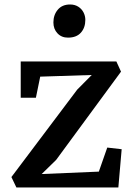

<svg xmlns="http://www.w3.org/2000/svg" viewBox="-20 -826 596 846"><path d="M30.3 0ZM384.3 -495.6 157.2 -488.3 138.2 -395.5H71.3V-555.2H492.7L513.2 -510.3L227.5 -121.6L163.6 -59.1L415.5 -69.8L452.6 -175.8L516.1 -168.5L501.5 0H52.2L30.3 -45.9L320.3 -431.2ZM288.6 -806.2H289.1Q309.6 -806.2 324.7 -796.6Q339.8 -787.1 347.9 -771.5Q356 -755.9 356 -738.3Q356 -704.1 336.4 -682.1Q316.9 -660.2 279.8 -660.2H279.3Q251 -660.2 233.2 -679.2Q215.3 -698.2 215.3 -727.1Q215.3 -760.3 234.6 -783.2Q253.9 -806.2 288.6 -806.2Z"/></svg>

Font: Merriweather
Style: Regular
Weight: 400
Designer: Eben Sorkin
Foundry: Eben Sorkin
Version: Version 1.584; ttfautohint (v1.6)